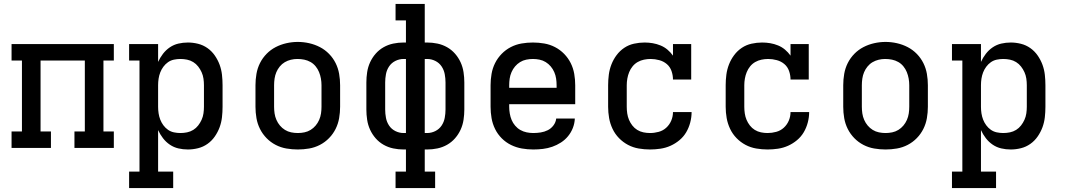

<svg xmlns="http://www.w3.org/2000/svg" viewBox="-20 -755 5440 980"><path d="M39 0V-84H92V-446H39V-530H561V-446H508V-84H561V0H360V-84H413V-446H187V-84H240V0Z M639 205V121H692V-446H639V-530H787V-439Q797 -461 812 -480.5Q827 -500 847 -513.5Q867 -527 890.5 -532.5Q914 -538 939 -538Q965 -538 991 -531.5Q1017 -525 1039 -509.5Q1061 -494 1076.5 -471.5Q1092 -449 1101 -424.5Q1110 -400 1113 -373.5Q1116 -347 1116 -320V-210Q1116 -183 1113 -156.5Q1110 -130 1101 -105.5Q1092 -81 1076.5 -58.5Q1061 -36 1039 -20.5Q1017 -5 991 1.5Q965 8 939 8Q914 8 890.5 2.5Q867 -3 847 -16.5Q827 -30 812 -49.5Q797 -69 787 -91V121H864V205ZM901 -76Q918 -76 935 -79.5Q952 -83 966.5 -92Q981 -101 991.5 -114.5Q1002 -128 1009 -143.5Q1016 -159 1018.5 -176Q1021 -193 1021 -210V-320Q1021 -337 1018.5 -354Q1016 -371 1009 -386.5Q1002 -402 991.5 -415.5Q981 -429 966.5 -438Q952 -447 935 -450.5Q918 -454 901 -454Q884 -454 867.5 -450.5Q851 -447 837.5 -437.5Q824 -428 814 -414.5Q804 -401 798 -385.5Q792 -370 789.5 -353.5Q787 -337 787 -320V-210Q787 -193 789.5 -176.5Q792 -160 798 -144.5Q804 -129 814 -115.5Q824 -102 837.5 -92.5Q851 -83 867.5 -79.5Q884 -76 901 -76Z M1500 8Q1471 8 1442 3Q1413 -2 1387 -15.5Q1361 -29 1340.5 -50Q1320 -71 1307 -97Q1294 -123 1289 -152Q1284 -181 1284 -210V-320Q1284 -349 1289 -378Q1294 -407 1307 -433Q1320 -459 1340.5 -480Q1361 -501 1387 -514.5Q1413 -528 1442 -534.5Q1471 -541 1500 -541Q1529 -541 1558 -534.5Q1587 -528 1613 -514.5Q1639 -501 1659.5 -480Q1680 -459 1693 -433Q1706 -407 1711 -378Q1716 -349 1716 -320V-210Q1716 -181 1711 -152Q1706 -123 1693 -97Q1680 -71 1659.5 -50Q1639 -29 1613 -15.5Q1587 -2 1558 3Q1529 8 1500 8ZM1500 -76Q1517 -76 1534 -79.5Q1551 -83 1565.5 -92Q1580 -101 1591 -114Q1602 -127 1609 -143Q1616 -159 1618.5 -176Q1621 -193 1621 -210V-320Q1621 -337 1618 -354Q1615 -371 1608.5 -387Q1602 -403 1591 -416.5Q1580 -430 1565 -438.5Q1550 -447 1533 -450.5Q1516 -454 1498 -454Q1481 -454 1464.5 -450Q1448 -446 1433.5 -437.5Q1419 -429 1408 -415.5Q1397 -402 1390.5 -386.5Q1384 -371 1381.5 -354Q1379 -337 1379 -320V-210Q1379 -193 1381.5 -176Q1384 -159 1391 -143Q1398 -127 1409 -114Q1420 -101 1434.5 -92Q1449 -83 1466 -79.5Q1483 -76 1500 -76Z M1999 205V121H2052V8H2040Q2013 8 1987 2.5Q1961 -3 1938 -16Q1915 -29 1897.5 -49Q1880 -69 1869 -93Q1858 -117 1854 -143.5Q1850 -170 1850 -196V-334Q1850 -360 1854 -386.5Q1858 -413 1869 -437Q1880 -461 1897.5 -481Q1915 -501 1938 -514Q1961 -527 1987 -532.5Q2013 -538 2040 -538H2052V-651H1999V-735H2148V-538H2160Q2187 -538 2213 -532.5Q2239 -527 2262 -514Q2285 -501 2302.5 -481Q2320 -461 2331 -437Q2342 -413 2346 -386.5Q2350 -360 2350 -334V-196Q2350 -170 2346 -143.5Q2342 -117 2331 -93Q2320 -69 2302.5 -49Q2285 -29 2262 -16Q2239 -3 2213 2.5Q2187 8 2160 8H2148V121H2201V205ZM2040 -76H2052V-454H2040Q2018 -454 1998 -444Q1978 -434 1966 -416Q1954 -398 1950 -376.5Q1946 -355 1946 -334V-196Q1946 -175 1950 -153.5Q1954 -132 1966 -114Q1978 -96 1998 -86Q2018 -76 2040 -76ZM2148 -76H2160Q2182 -76 2202 -86Q2222 -96 2234 -114Q2246 -132 2250 -153.5Q2254 -175 2254 -196V-334Q2254 -355 2250 -376.5Q2246 -398 2234 -416Q2222 -434 2202 -444Q2182 -454 2160 -454H2148Z M2702 8Q2673 8 2644 3Q2615 -2 2588.5 -15Q2562 -28 2541 -49Q2520 -70 2507 -96.5Q2494 -123 2489 -152Q2484 -181 2484 -210V-320Q2484 -349 2489 -378Q2494 -407 2507 -433Q2520 -459 2540.5 -480Q2561 -501 2587 -514.5Q2613 -528 2642 -533Q2671 -538 2700 -538Q2729 -538 2758 -533Q2787 -528 2813 -514.5Q2839 -501 2859.5 -480Q2880 -459 2893 -433Q2906 -407 2911 -378Q2916 -349 2916 -320V-223H2579V-210Q2579 -193 2582 -175.5Q2585 -158 2591.5 -142.5Q2598 -127 2609.5 -113.5Q2621 -100 2636 -91.5Q2651 -83 2668 -79.5Q2685 -76 2702 -76Q2721 -76 2740 -79Q2759 -82 2776 -90.5Q2793 -99 2805 -115Q2817 -131 2819 -150H2914Q2913 -125 2904 -102Q2895 -79 2879.5 -60Q2864 -41 2843 -27.5Q2822 -14 2799 -6Q2776 2 2751.5 5Q2727 8 2702 8ZM2821 -307V-320Q2821 -337 2818.5 -354Q2816 -371 2809 -387Q2802 -403 2791 -416Q2780 -429 2765.5 -438Q2751 -447 2734 -450.5Q2717 -454 2700 -454Q2683 -454 2666 -450.5Q2649 -447 2634.5 -438Q2620 -429 2609 -416Q2598 -403 2591 -387Q2584 -371 2581.5 -354Q2579 -337 2579 -320V-307Z M3298 8Q3269 8 3240 3Q3211 -2 3185.5 -15.5Q3160 -29 3139.5 -50Q3119 -71 3106.5 -97.5Q3094 -124 3089 -152.5Q3084 -181 3084 -210V-320Q3084 -347 3087.5 -374Q3091 -401 3101 -426.5Q3111 -452 3127.5 -474Q3144 -496 3166.5 -511Q3189 -526 3216 -532Q3243 -538 3270 -538Q3291 -538 3311.5 -534.5Q3332 -531 3351.5 -523Q3371 -515 3387 -501.5Q3403 -488 3415 -471V-530H3508V-349H3415Q3415 -371 3407.5 -392.5Q3400 -414 3383.5 -428Q3367 -442 3345 -448Q3323 -454 3301 -454Q3284 -454 3267 -450.5Q3250 -447 3235 -438.5Q3220 -430 3209 -416.5Q3198 -403 3191.5 -387Q3185 -371 3182 -354Q3179 -337 3179 -320V-210Q3179 -193 3181.5 -176Q3184 -159 3190.5 -143.5Q3197 -128 3207.5 -114.5Q3218 -101 3232.5 -92Q3247 -83 3264 -79.5Q3281 -76 3298 -76Q3320 -76 3342 -82Q3364 -88 3380.5 -103Q3397 -118 3406 -139Q3415 -160 3415 -183Q3415 -183 3415 -183Q3415 -183 3415 -183H3510Q3510 -183 3510 -182.5Q3510 -182 3510 -182Q3510 -156 3503 -129.5Q3496 -103 3482.5 -80Q3469 -57 3448 -39.5Q3427 -22 3402.5 -11Q3378 0 3351 4Q3324 8 3298 8Z M3898 8Q3869 8 3840 3Q3811 -2 3785.5 -15.5Q3760 -29 3739.5 -50Q3719 -71 3706.5 -97.5Q3694 -124 3689 -152.5Q3684 -181 3684 -210V-320Q3684 -347 3687.5 -374Q3691 -401 3701 -426.5Q3711 -452 3727.5 -474Q3744 -496 3766.5 -511Q3789 -526 3816 -532Q3843 -538 3870 -538Q3891 -538 3911.5 -534.5Q3932 -531 3951.5 -523Q3971 -515 3987 -501.5Q4003 -488 4015 -471V-530H4108V-349H4015Q4015 -371 4007.5 -392.5Q4000 -414 3983.5 -428Q3967 -442 3945 -448Q3923 -454 3901 -454Q3884 -454 3867 -450.5Q3850 -447 3835 -438.5Q3820 -430 3809 -416.5Q3798 -403 3791.5 -387Q3785 -371 3782 -354Q3779 -337 3779 -320V-210Q3779 -193 3781.5 -176Q3784 -159 3790.5 -143.5Q3797 -128 3807.5 -114.5Q3818 -101 3832.5 -92Q3847 -83 3864 -79.5Q3881 -76 3898 -76Q3920 -76 3942 -82Q3964 -88 3980.5 -103Q3997 -118 4006 -139Q4015 -160 4015 -183Q4015 -183 4015 -183Q4015 -183 4015 -183H4110Q4110 -183 4110 -182.5Q4110 -182 4110 -182Q4110 -156 4103 -129.5Q4096 -103 4082.5 -80Q4069 -57 4048 -39.5Q4027 -22 4002.5 -11Q3978 0 3951 4Q3924 8 3898 8Z M4500 8Q4471 8 4442 3Q4413 -2 4387 -15.5Q4361 -29 4340.5 -50Q4320 -71 4307 -97Q4294 -123 4289 -152Q4284 -181 4284 -210V-320Q4284 -349 4289 -378Q4294 -407 4307 -433Q4320 -459 4340.5 -480Q4361 -501 4387 -514.5Q4413 -528 4442 -534.5Q4471 -541 4500 -541Q4529 -541 4558 -534.5Q4587 -528 4613 -514.5Q4639 -501 4659.5 -480Q4680 -459 4693 -433Q4706 -407 4711 -378Q4716 -349 4716 -320V-210Q4716 -181 4711 -152Q4706 -123 4693 -97Q4680 -71 4659.5 -50Q4639 -29 4613 -15.5Q4587 -2 4558 3Q4529 8 4500 8ZM4500 -76Q4517 -76 4534 -79.5Q4551 -83 4565.5 -92Q4580 -101 4591 -114Q4602 -127 4609 -143Q4616 -159 4618.5 -176Q4621 -193 4621 -210V-320Q4621 -337 4618 -354Q4615 -371 4608.5 -387Q4602 -403 4591 -416.5Q4580 -430 4565 -438.5Q4550 -447 4533 -450.5Q4516 -454 4498 -454Q4481 -454 4464.5 -450Q4448 -446 4433.5 -437.5Q4419 -429 4408 -415.5Q4397 -402 4390.5 -386.5Q4384 -371 4381.5 -354Q4379 -337 4379 -320V-210Q4379 -193 4381.5 -176Q4384 -159 4391 -143Q4398 -127 4409 -114Q4420 -101 4434.5 -92Q4449 -83 4466 -79.5Q4483 -76 4500 -76Z M4839 205V121H4892V-446H4839V-530H4987V-439Q4997 -461 5012 -480.5Q5027 -500 5047 -513.5Q5067 -527 5090.5 -532.5Q5114 -538 5139 -538Q5165 -538 5191 -531.5Q5217 -525 5239 -509.5Q5261 -494 5276.5 -471.5Q5292 -449 5301 -424.5Q5310 -400 5313 -373.5Q5316 -347 5316 -320V-210Q5316 -183 5313 -156.5Q5310 -130 5301 -105.5Q5292 -81 5276.5 -58.5Q5261 -36 5239 -20.5Q5217 -5 5191 1.5Q5165 8 5139 8Q5114 8 5090.5 2.5Q5067 -3 5047 -16.5Q5027 -30 5012 -49.5Q4997 -69 4987 -91V121H5064V205ZM5101 -76Q5118 -76 5135 -79.5Q5152 -83 5166.5 -92Q5181 -101 5191.5 -114.5Q5202 -128 5209 -143.5Q5216 -159 5218.5 -176Q5221 -193 5221 -210V-320Q5221 -337 5218.5 -354Q5216 -371 5209 -386.5Q5202 -402 5191.5 -415.5Q5181 -429 5166.5 -438Q5152 -447 5135 -450.5Q5118 -454 5101 -454Q5084 -454 5067.5 -450.5Q5051 -447 5037.5 -437.5Q5024 -428 5014 -414.5Q5004 -401 4998 -385.5Q4992 -370 4989.5 -353.5Q4987 -337 4987 -320V-210Q4987 -193 4989.5 -176.5Q4992 -160 4998 -144.5Q5004 -129 5014 -115.5Q5024 -102 5037.5 -92.5Q5051 -83 5067.5 -79.5Q5084 -76 5101 -76Z"/></svg>

Font: Iosevka Slab Medium Extended
Style: Regular
Weight: 500
Width: 7
Monospace: yes
Designer: Belleve Invis
Foundry: Belleve Invis
Version: Version 11.1.1; ttfautohint (v1.8.3)